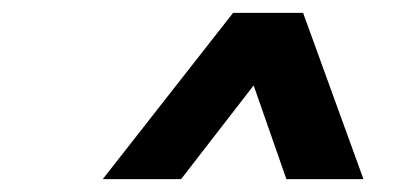

<svg xmlns="http://www.w3.org/2000/svg" viewBox="-20 -749 640 299"><path d="M140 -470H262L375 -616L426 -470H546L452 -729H343Z"/></svg>

Font: Mona Sans
Style: Bold Italic
Weight: 700
Italic angle: -11.7°
Designer: Deni Anggara
Foundry: GitHub
Version: Version 2.000;Glyphs 3.2.3 (3260)